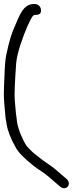

<svg xmlns="http://www.w3.org/2000/svg" viewBox="-23 -748 382 977"><path d="M153.3 -727.5H147.3C129.1 -727.5 113.2 -719.5 100.2 -705.7C86.4 -691 73 -664.6 54.7 -619.6C38.1 -586.2 22.5 -534.8 8.5 -466.9C4.1 -445.2 1.3 -411.1 -0.2 -363.4C-2.8 -279.5 -7.9 -275.9 5.4 -147.8L5.5 -147.4L10.7 -116C16.5 -81 31.9 -41.8 55.9 0.5C70.2 27.5 100 57.8 144.2 92.7C163.1 107.7 178.1 118.4 190.1 125.2C222.6 148.2 225.9 152.7 251.8 174.8L283.3 201.8C298.1 214.5 314.8 210.1 322.1 201C329.6 191.8 330 174.7 315.3 162.2L257.3 112.4C240.4 97.9 207.6 77.2 193.8 66.6C138.2 24.1 139.6 24.2 112.2 -5.6C91.7 -37 70.4 -87.6 64.4 -123.5C60 -149.8 55.9 -188.7 52 -239.9C49.9 -267 52.3 -329.8 59.3 -426.1C63.1 -478.5 96.3 -568.6 116.3 -614C128.9 -642.5 138.8 -660.4 143.2 -665.4C148.1 -670.9 152.4 -672.5 156.5 -672.5H162.5C169.7 -672.5 177.2 -674.4 181.8 -680.5C186.1 -686.1 186.5 -693.3 185.4 -700C184.2 -707.2 181 -715 174 -720.6C167.5 -725.9 160 -727.5 153.3 -727.5Z"/></svg>

Font: MewTooHand
Style: BdCondLta
Weight: 400
Designer: Mew Too, Robert Jablonski
Version: Version 0.77